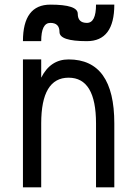

<svg xmlns="http://www.w3.org/2000/svg" viewBox="-20 -801 587 821"><path d="M78.1 0V-546.9H156.2V-468.8Q195.3 -546.9 273.4 -546.9Q468.8 -546.9 468.8 -273.4V0H390.6V-273.4Q390.6 -468.8 273.4 -468.8Q156.2 -468.8 156.2 -273.4V0ZM78.1 -625Q78.1 -781.2 195.3 -781.2Q312.5 -781.2 312.5 -742.2Q312.5 -703.1 351.6 -703.1Q390.6 -703.1 390.6 -781.2H468.8Q468.8 -625 351.6 -625Q234.4 -625 234.4 -664.1Q234.4 -703.1 195.3 -703.1Q156.2 -703.1 156.2 -625Z"/></svg>

Font: Luculent
Style: Regular
Weight: 400
Monospace: yes
Designer: Andrew Kensler
Version: Version 1.0.0-845fa02f9341